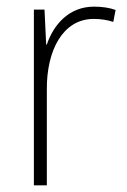

<svg xmlns="http://www.w3.org/2000/svg" viewBox="-20 -558 382 578"><path d="M263 -538C187 -538 141 -483 121 -424H119L114 -529H82V0H121V-288C120 -406 169 -501 262 -501C284 -501 303 -498 321 -492L328 -528C309 -535 286 -538 263 -538Z"/></svg>

Font: Noto Sans Thai SemCond ExtLt
Style: Regular
Weight: 200
Width: 4
Designer: Monotype Design Team
Foundry: Monotype Imaging Inc.
Version: Version 2.002